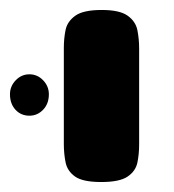

<svg xmlns="http://www.w3.org/2000/svg" viewBox="-52 -605 349 385"><path d="M151 -240Q114 -240 98.5 -251Q83 -262 79.5 -279.5Q76 -297 76 -316V-509Q76 -528 79.5 -545Q83 -562 99 -573.5Q115 -585 152 -585Q188 -585 204 -573.5Q220 -562 223.5 -544.5Q227 -527 227 -508V-315Q227 -296 223.5 -279Q220 -262 204 -251Q188 -240 151 -240ZM7 -373Q-10 -373 -21 -385Q-32 -397 -32 -416Q-32 -432 -20.5 -444Q-9 -456 7 -456Q23 -456 34.5 -444Q46 -432 46 -416Q46 -397 34.5 -385Q23 -373 7 -373Z"/></svg>

Font: Fredoka SemiBold
Style: Regular
Weight: 600
Designer: Ben Nathan
Foundry: Milena B. Brandão, Ben Nathan
Version: Version 2.001